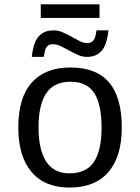

<svg xmlns="http://www.w3.org/2000/svg" viewBox="-20 -846 640 876"><path d="M535.6 -264.6Q535.6 -131.3 474.4 -60.8Q413.1 9.8 297.4 9.8Q184.1 9.8 123.8 -61.5Q63.5 -132.8 63.5 -264.6Q63.5 -400.9 125.2 -469.5Q187 -538.1 300.3 -538.1Q419.4 -538.1 477.5 -470.2Q535.6 -402.3 535.6 -264.6ZM443.4 -264.6Q443.4 -369.6 409.9 -421.4Q376.5 -473.1 301.8 -473.1Q226.1 -473.1 190.9 -420.4Q155.8 -367.7 155.8 -264.6Q155.8 -162.1 190.9 -108.6Q226.1 -55.2 296.4 -55.2Q374 -55.2 408.7 -107.4Q443.4 -159.7 443.4 -264.6ZM376.5 -586.4Q356 -586.4 335.4 -595.5Q314.9 -604.5 295.4 -615.5Q275.9 -626.5 257.1 -635.5Q238.3 -644.5 221.2 -644.5Q209 -644.5 201.7 -639.9Q194.3 -635.3 189.5 -626.5Q184.6 -617.7 179.2 -586.4H125Q130.4 -633.3 141.8 -657.2Q153.3 -681.2 173.3 -694.3Q193.4 -707.5 224.1 -707.5Q245.6 -707.5 266.1 -698.5Q286.6 -689.5 306.2 -678.5Q325.7 -667.5 343.8 -658.4Q361.8 -649.4 377.9 -649.4Q396 -649.4 405.8 -660.9Q415.5 -672.4 420.4 -707.5H475.1Q467.3 -640.1 443.1 -613.3Q418.9 -586.4 376.5 -586.4ZM434.1 -764.2H166V-826.2H434.1Z"/></svg>

Font: Cousine
Style: Regular
Weight: 400
Monospace: yes
Designer: Steve Matteson
Foundry: Ascender Corporation
Version: Version 1.20